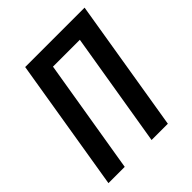

<svg xmlns="http://www.w3.org/2000/svg" viewBox="-200 -868 1001 1001"><g transform="rotate(-45 300.0 -367.5)"><path d="M25 0 146 -735H584L463 0H343L448 -634H250L145 0Z"/></g></svg>

Font: Iosevka Extended Oblique
Style: Bold
Weight: 700
Width: 7
Italic angle: -9°
Monospace: yes
Designer: Belleve Invis
Foundry: Belleve Invis
Version: Version 32.5.0; ttfautohint (v1.8.4)